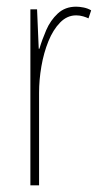

<svg xmlns="http://www.w3.org/2000/svg" viewBox="-20 -555 302 575"><path d="M208 -535Q218 -535 230.5 -532.5Q243 -530 253 -524L245 -500Q239 -503 229 -506Q219 -509 208 -509Q181 -509 160 -487.5Q139 -466 125 -431.5Q111 -397 104 -356.5Q97 -316 97 -277V0H71V-527H91L96 -409H98Q106 -436 118.5 -465Q131 -494 153 -514.5Q175 -535 208 -535Z"/></svg>

Font: Noto Sans Thai ExtCond Thin
Style: Regular
Weight: 100
Width: 2
Designer: Monotype Design Team
Foundry: Monotype Imaging Inc.
Version: Version 2.002; ttfautohint (v1.8.4.7-5d5b)